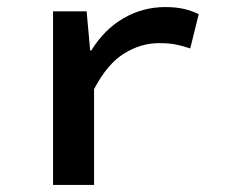

<svg xmlns="http://www.w3.org/2000/svg" viewBox="-20 -523 640 543"><path d="M130 0V-491H225L235 -380H238Q275 -440 329.5 -471.5Q384 -503 447 -503Q477 -503 499 -498Q521 -493 542 -483L518 -386Q494 -394 475.5 -397.5Q457 -401 429 -401Q379 -401 331.5 -372Q284 -343 246 -271V0Z"/></svg>

Font: Source Code Pro SemiBold
Style: Regular
Weight: 600
Monospace: yes
Designer: Paul D. Hunt, Teo Tuominen
Foundry: Adobe Systems Incorporated
Version: Version 1.018;hotconv 1.0.116;makeotfexe 2.5.65601